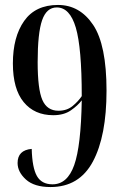

<svg xmlns="http://www.w3.org/2000/svg" viewBox="-20 -744 490 775"><path d="M184 11Q300 11 355 -92Q410 -195 410 -378Q410 -563 356 -643.5Q302 -724 214 -724Q123 -724 77.5 -659.5Q32 -595 32 -488Q32 -385 75.5 -332Q119 -279 195 -279Q238 -279 266 -298.5Q294 -318 310 -339Q307 -155 279.5 -77.5Q252 0 192 0Q148 0 129 -33.5Q110 -67 108 -143Q51 -138 51 -86Q51 -50 84.5 -19.5Q118 11 184 11ZM216 -297Q170 -297 151 -340.5Q132 -384 132 -493Q132 -611 150 -662.5Q168 -714 209 -714Q262 -714 286 -632.5Q310 -551 310 -356Q296 -335 273 -316Q250 -297 216 -297Z"/></svg>

Font: Noto Serif Display Condensed Semi
Style: Regular
Weight: 600
Width: 3
Designer: Monotype Design Team
Foundry: Monotype Imaging Inc.
Version: Version 1.900